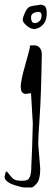

<svg xmlns="http://www.w3.org/2000/svg" viewBox="-48 -623 239 835"><path d="M64.5 -514.6Q50.8 -527.3 50.8 -536.6Q50.8 -545.9 59.6 -565.9Q68.4 -585.9 77.1 -591.3Q85.9 -596.7 98.6 -598.1Q111.3 -599.6 119.1 -601.1Q127 -602.5 129.9 -603Q132.8 -603.5 144 -598.1Q155.3 -592.8 155.3 -565.4Q155.3 -538.1 144.5 -522.9Q133.8 -507.8 121.1 -502.4Q108.4 -497.1 104 -496.6Q99.6 -496.1 88.9 -499Q78.1 -502 64.5 -514.6ZM119.1 -571.3H118.2Q86.9 -569.3 86.9 -546.9Q86.9 -538.1 90.3 -530.3Q93.8 -522.5 104 -522.5Q114.3 -522.5 123.5 -531.2Q132.8 -540 132.8 -555.7Q132.8 -571.3 119.1 -571.3ZM66.4 -214.8H62.5Q55.7 -214.8 48.8 -220.7Q43.9 -227.5 43.9 -231.4L42 -246.1Q42 -271 62 -341.6Q82 -412.1 82 -418V-424.8Q86.9 -425.8 101.1 -425.8Q115.2 -425.8 124.5 -415.5Q133.8 -405.3 133.8 -385.7Q130.9 -206.1 124.5 -114.7Q118.2 -23.4 118.2 2.9L127 111.3Q127 158.2 111.3 175.3Q95.7 192.4 89.8 192.4H61.5Q46.9 192.4 18.1 183.1Q-28.3 168 -28.3 145.5L-22.5 123Q-21 123.5 -20 123.5Q-19 123.5 -18.6 123Q-14.6 126 -4.9 139.2Q4.9 152.3 14.6 157.7Q24.4 163.1 47.4 163.1Q70.3 163.1 75.7 155.8Q81.1 148.4 82.5 145Q84 141.6 85 135.7Q85.9 129.9 86.9 125Q87.9 120.1 87.9 110.4Q87.9 100.6 88.4 93.8Q88.9 86.9 89.4 73.2Q89.8 59.6 91.8 15.6L94.7 -85L86.9 -217.8Z"/></svg>

Font: Drukaatie burti
Style: Thin
Weight: 100
Version: Version 0.14